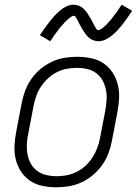

<svg xmlns="http://www.w3.org/2000/svg" viewBox="-20 -783 590 815"><path d="M219 12Q189 12 160 6Q131 0 108 -15.5Q85 -31 69.5 -54.5Q54 -78 47 -106Q40 -134 41.5 -164Q43 -194 49 -225L72 -345Q77 -371 86.5 -397Q96 -423 112.5 -447Q129 -471 152 -490Q175 -509 200.5 -521Q226 -533 253 -537.5Q280 -542 307 -542Q337 -542 366.5 -536Q396 -530 419 -514.5Q442 -499 457.5 -475.5Q473 -452 480 -424Q487 -396 485.5 -366Q484 -336 478 -305L455 -185Q450 -159 440.5 -133Q431 -107 414 -83Q397 -59 374.5 -40Q352 -21 326 -9Q300 3 273 7.5Q246 12 219 12ZM221 -35Q242 -35 263 -39Q284 -43 304.5 -53Q325 -63 342 -78.5Q359 -94 371.5 -113Q384 -132 392 -153Q400 -174 404 -194L427 -314Q431 -337 432.5 -359.5Q434 -382 429.5 -403Q425 -424 415 -442Q405 -460 388.5 -472.5Q372 -485 350.5 -490Q329 -495 306 -495Q285 -495 263.5 -491Q242 -487 222 -477Q202 -467 185 -451.5Q168 -436 155 -417Q142 -398 134.5 -377Q127 -356 123 -336L100 -216Q95 -193 94 -170.5Q93 -148 97 -127Q101 -106 111 -88Q121 -70 138 -57.5Q155 -45 176.5 -40Q198 -35 221 -35ZM193 -608 149 -634Q162 -652 172.5 -667Q183 -682 193 -694.5Q203 -707 212 -716.5Q221 -726 234 -737.5Q247 -749 262 -756Q277 -763 292 -763Q297 -763 302.5 -762Q308 -761 312.5 -759.5Q317 -758 321.5 -755.5Q326 -753 330 -750Q334 -747 337.5 -743.5Q341 -740 344 -736Q347 -732 350 -728Q353 -724 355.5 -719.5Q358 -715 360.5 -711Q363 -707 365.5 -703Q368 -699 370.5 -694Q373 -689 375.5 -684Q378 -679 380 -675Q382 -671 384.5 -667.5Q387 -664 389.5 -659.5Q392 -655 397 -655Q401 -655 405 -657.5Q409 -660 412.5 -662Q416 -664 419.5 -667.5Q423 -671 428 -675Q433 -679 434 -680.5Q435 -682 437 -684.5Q439 -687 442 -690Q445 -693 447.5 -696Q450 -699 453 -702.5Q456 -706 458.5 -709.5Q461 -713 464 -717Q467 -721 470.5 -725Q474 -729 477 -733.5Q480 -738 483 -743Q486 -748 489.5 -753Q493 -758 497 -763L541 -737Q529 -719 518 -703.5Q507 -688 497 -675.5Q487 -663 478 -653.5Q469 -644 456 -633Q443 -622 428 -615Q413 -608 398 -608Q393 -608 387.5 -609Q382 -610 377.5 -611.5Q373 -613 368.5 -615.5Q364 -618 360 -621Q356 -624 352.5 -627.5Q349 -631 346 -635Q343 -639 340.5 -643Q338 -647 335 -651Q332 -655 329.5 -659.5Q327 -664 324.5 -668Q322 -672 319.5 -677Q317 -682 314.5 -686.5Q312 -691 310 -695.5Q308 -700 305.5 -703.5Q303 -707 300.5 -711.5Q298 -716 293 -716Q289 -716 285 -713.5Q281 -711 277.5 -708.5Q274 -706 270.5 -703Q267 -700 262 -695.5Q257 -691 256 -690Q255 -689 253 -686.5Q251 -684 248.5 -681Q246 -678 243 -675Q240 -672 237 -668.5Q234 -665 231.5 -661.5Q229 -658 226 -654Q223 -650 220 -646Q217 -642 213.5 -637.5Q210 -633 207 -628Q204 -623 200.5 -618Q197 -613 193 -608Z"/></svg>

Font: Lode Dark Term
Style: Italic
Weight: 400
Italic angle: -11°
Monospace: yes
Designer: Belleve Invis
Foundry: Belleve Invis
Version: Version 29.2.0